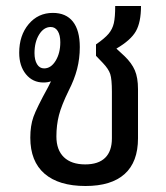

<svg xmlns="http://www.w3.org/2000/svg" viewBox="-20 -610 553 640"><path d="M440 -313V-149Q440 -70 395.5 -30Q351 10 265 10Q176 10 128.5 -31Q81 -72 81 -151Q81 -191 91.5 -220.5Q102 -250 140 -319L150 -339Q139 -335 125 -335Q89 -335 66.5 -362.5Q44 -390 44 -434Q44 -492 75.5 -529.5Q107 -567 156 -567Q200 -567 223 -538Q246 -509 246 -453Q246 -415 237 -380Q228 -345 209 -308Q185 -259 176.5 -226Q168 -193 168 -155Q168 -110 193 -86Q218 -62 264 -62Q308 -62 330.5 -84Q353 -106 353 -149V-304Q353 -346 347.5 -363Q342 -380 323 -400L300 -424V-462Q329 -482 342 -497.5Q355 -513 359.5 -533Q364 -553 364 -590H450Q450 -536 433 -506Q416 -476 368 -448L395 -423Q419 -400 429.5 -375.5Q440 -351 440 -313ZM127 -382Q150 -382 165.5 -407.5Q181 -433 181 -469Q181 -493 172.5 -506.5Q164 -520 149 -520Q126 -520 110.5 -495Q95 -470 95 -433Q95 -410 103.5 -396Q112 -382 127 -382Z"/></svg>

Font: KoHo Medium
Style: Regular
Weight: 500
Version: Version 1.000; ttfautohint (v1.6)